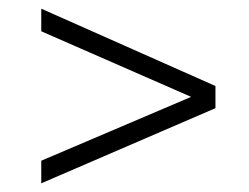

<svg xmlns="http://www.w3.org/2000/svg" viewBox="-20 -520 574 442"><path d="M476 -322 75 -500V-448L420 -297L75 -150V-98L476 -271Z"/></svg>

Font: SnT
Style: Regular
Weight: 300
Designer: Natanael Gama
Version: Version 1.001;PS 001.001;hotconv 1.0.70;makeotf.lib2.5.58329